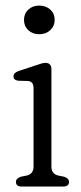

<svg xmlns="http://www.w3.org/2000/svg" viewBox="-20 -684 298 704"><path d="M123.5 -558.5Q99.5 -558.5 83.8 -573.2Q68 -588 68 -611Q68 -634 83.8 -648.8Q99.5 -663.5 123.5 -663.5Q148.5 -663.5 164.5 -648.8Q180.5 -634 180.5 -611.5Q180.5 -588.5 164.5 -573.5Q148.5 -558.5 123.5 -558.5ZM168.5 -429.5V-73Q168.5 -46.5 193 -40.5L215 -36Q233 -30 233 -17Q233 0 211.5 0H59.5Q38.5 0 38.5 -17Q38.5 -30 56.5 -36L78.5 -40.5Q103 -46.5 103 -73V-360.5Q103 -385 83.5 -387L46.5 -388Q29.5 -390.5 29.5 -404Q29.5 -417.5 49.5 -424L110 -444Q122.5 -448 131 -450.8Q139.5 -453.5 146.5 -453.5Q168.5 -453.5 168.5 -429.5Z"/></svg>

Font: Fraunces 72pt SuperSoft Light
Style: Regular
Weight: 300
Version: Version 1.000;[0bf87f6ff]